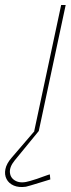

<svg xmlns="http://www.w3.org/2000/svg" viewBox="-98 -521 281 763"><path d="M57 -8H41L39 0L-52 106Q-72 129 -76.5 151Q-81 173 -72 190.5Q-63 208 -43 216.5Q-23 225 5 221Q10 220 25 215.5Q40 211 58 205.5Q76 200 89 196Q102 192 102 192L100 172Q100 172 93 174Q86 176 74.5 180.5Q63 185 49.5 189.5Q36 194 22 198Q-13 209 -34.5 198.5Q-56 188 -58.5 165.5Q-61 143 -40 117L55 1ZM38 0H56L163 -501H145Z"/></svg>

Font: Advent Pro Thin
Style: Italic
Weight: 250
Italic angle: -12°
Version: Version 3.000